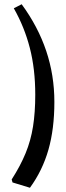

<svg xmlns="http://www.w3.org/2000/svg" viewBox="-20 -755 309 904"><path d="M35 90Q76 26 100.5 -33.5Q125 -93 135.5 -159.5Q146 -226 146 -309Q146 -430 120.5 -529Q95 -628 45 -716L82 -735Q159 -630 197.5 -515.5Q236 -401 236 -275Q236 -148 208 -50Q180 48 121 129L39 104Z"/></svg>

Font: Jaini
Style: Regular
Weight: 400
Designer: Maithili Shingre, Girish Dalvi (Devanagari), Taresh Vohra (Latin)
Foundry: Ek Type
Version: Version 2.000; ttfautohint (v1.8.4.7-5d5b)